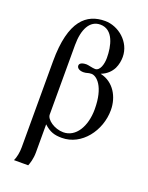

<svg xmlns="http://www.w3.org/2000/svg" viewBox="-165 -766 825 1067"><g transform="rotate(20 248.0 -233.0)"><path d="M155 -485V-500C155 -593 187 -655 249 -655C327 -655 346 -562 346 -493C346 -457 334 -413 305 -413C290 -413 262 -421 253 -421C221 -421 211 -410 211 -399C211 -384 227 -374 250 -374C270 -374 275 -381 296 -381C326 -381 380 -337 380 -202C380 -100 333 -22 259 -22C206 -22 155 -59 155 -89ZM344 -399C378 -412 399 -434 412 -459C423 -482 427 -507 427 -528C427 -617 346 -683 267 -683C159 -683 71 -615 71 -373V136C71 165 65 196 55 217H139C145 203 155 172 155 136V-31C191 2 219 10 262 10C379 10 466 -106 466 -228C466 -306 424 -380 346 -398Z"/></g></svg>

Font: XITS
Style: Regular
Weight: 400
Designer: MicroPress Inc., with final additions and corrections provided by Coen Hoffman, Elsevier (retired)
Version: Version 1.302